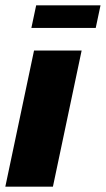

<svg xmlns="http://www.w3.org/2000/svg" viewBox="-32 -702 398 722"><path d="M96 -512H275L167 0H-12ZM104 -682H346L328 -597H86Z"/></svg>

Font: Decalotype Black Italic
Style: Regular
Weight: 900
Italic angle: -12°
Designer: Alfredo Marco Pradil
Foundry: Alfredo Marco Pradil
Version: Version 1.0